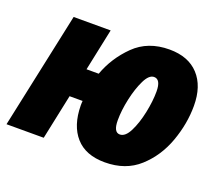

<svg xmlns="http://www.w3.org/2000/svg" viewBox="-103 -706 985 858"><g transform="rotate(20 389.5 -276.5)"><path d="M756 -363Q756 -457 707 -510Q658 -563 568 -563Q466 -563 401.5 -499.5Q337 -436 307 -353H249L291 -553H115L-3 0H174L219 -214H281Q280 -207 280 -192Q281 -97 328.5 -43.5Q376 10 467 10Q566 10 630 -48Q694 -106 725 -192Q756 -278 756 -363ZM458 -187Q458 -234 470 -289Q482 -344 501.5 -384Q521 -424 545 -424Q577 -424 577 -366Q577 -321 565.5 -265.5Q554 -210 534 -170Q514 -130 488 -130Q458 -130 458 -187Z"/></g></svg>

Font: Noto Sans Display SemiCondensed Black
Style: Italic
Weight: 900
Width: 4
Designer: Monotype Design team
Foundry: Monotype Imaging Inc.
Version: 1.000